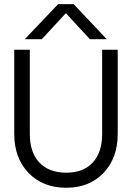

<svg xmlns="http://www.w3.org/2000/svg" viewBox="-20 -887 629 915"><path d="M256.8 -867.2H331.1L488.8 -700.2H408.2L293.9 -824.2L179.2 -700.2H98.1ZM47.9 -649.9H122.1V-249Q122.1 -160.6 167.7 -112.3Q213.4 -64 295.9 -64Q377 -64 421.9 -112.3Q466.8 -160.6 466.8 -249V-649.9H541V-249Q541 -133.8 473.4 -63Q405.8 7.8 295.9 7.8Q184.1 7.8 116 -63Q47.9 -133.8 47.9 -249Z"/></svg>

Font: Overused Grotesk
Style: Regular
Weight: 400
Version: Version 0.002